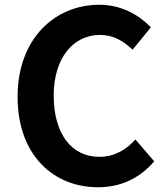

<svg xmlns="http://www.w3.org/2000/svg" viewBox="-20 -774 696 808"><path d="M392 14C489 14 568 -24 629 -95L550 -187C511 -144 462 -114 398 -114C281 -114 206 -211 206 -372C206 -531 289 -627 401 -627C457 -627 500 -601 538 -565L615 -659C567 -709 493 -754 398 -754C211 -754 54 -611 54 -367C54 -120 206 14 392 14Z"/></svg>

Font: Noto Sans CJK SC
Style: Bold
Weight: 700
Designer: Ryoko NISHIZUKA 西塚涼子 (kana, bopomofo & ideographs); Paul D. Hunt (Latin, Greek & Cyrillic); Sandoll Communications 산돌커뮤니
Foundry: Adobe
Version: Version 2.004;hotconv 1.0.118;makeotfexe 2.5.65603